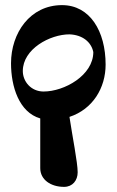

<svg xmlns="http://www.w3.org/2000/svg" viewBox="-20 -453 455 749"><path d="M392 -201C392 -331 331 -433 222 -433C97 -433 23 -324 23 -206C23 -116 54 -15 137 9V203C137 248 178 276 230 276C263 276 283 251 283 219C283 181 262 77 251 3C342 -27 392 -110 392 -201ZM150 -96C101 -96 69 -135 69 -176C69 -262 175 -319 251 -319C302 -317 336 -289 344 -250C344 -159 231 -96 150 -96Z"/></svg>

Font: EB Garamond
Style: Bold
Weight: 700
Designer: Georg Duffner and Octavio Pardo
Foundry: Georg Duffner
Version: Version 1.000;PS 001.000;hotconv 1.0.88;makeotf.lib2.5.64775